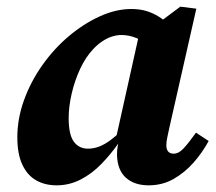

<svg xmlns="http://www.w3.org/2000/svg" viewBox="-20 -541 648 576"><path d="M150 15Q115 15 88.5 0Q62 -15 47 -47Q32 -79 32 -129Q32 -185 52 -240.5Q72 -296 107 -345.5Q142 -395 186.5 -432.5Q231 -470 279.5 -492Q328 -514 374 -514Q399 -514 419 -508Q439 -502 456.5 -491Q474 -480 491 -464L434 -399Q411 -418 389 -427Q367 -436 344 -436Q331 -436 316.5 -431.5Q302 -427 287.5 -417.5Q273 -408 260 -394Q237 -370 220.5 -334.5Q204 -299 195 -260Q186 -221 186 -187Q186 -137 201.5 -116Q217 -95 244 -95Q261 -95 278 -101.5Q295 -108 314 -122.5Q333 -137 356 -159L358 -112H336Q313 -79 284.5 -49.5Q256 -20 222 -2.5Q188 15 150 15ZM426 15Q383 15 357.5 -8Q332 -31 331 -77Q331 -84 331.5 -90Q332 -96 333 -101.5Q334 -107 335 -112L325 -113L400 -450L427 -451L521 -521L569 -515L489 -162Q485 -143 482 -129.5Q479 -116 479 -105Q479 -93 484.5 -86.5Q490 -80 501 -80Q516 -80 530.5 -95.5Q545 -111 568 -143L606 -118Q587 -83 560.5 -53Q534 -23 500.5 -4Q467 15 426 15Z"/></svg>

Font: Source Serif 4
Style: Bold Italic
Weight: 700
Italic angle: -12°
Designer: Frank Grießhammer
Foundry: Adobe Systems Incorporated
Version: Version 4.004;hotconv 1.0.116;makeotfexe 2.5.65601